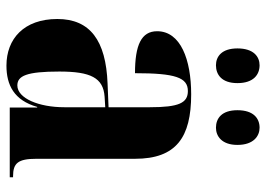

<svg xmlns="http://www.w3.org/2000/svg" viewBox="-132 -664 806 581"><g transform="rotate(90 270.5 -373.0)"><path d="M366 -624C391 -624 418 -641 418 -689C418 -738 391 -756 366 -756C338 -756 313 -738 313 -689C313 -641 338 -624 366 -624ZM177 -624C205 -624 231 -641 231 -689C231 -738 205 -756 177 -756C151 -756 126 -738 126 -689C126 -641 151 -624 177 -624ZM178 10C237 10 283 -13 303 -83H305V0H516V-10H513C473 -10 460 -25 460 -81V-379C460 -504 395 -549 265 -549C160 -549 74 -517 74 -446C74 -398 116 -379 201 -379C201 -501 214 -539 255 -539C291 -539 304 -512 304 -424V-299L232 -296C102 -291 37 -243 37 -144C37 -43 97 10 178 10ZM238 -23C209 -23 196 -51 196 -150C196 -245 215 -283 272 -287L304 -289V-165C304 -88 277 -23 238 -23Z"/></g></svg>

Font: Noto Serif Display Condensed ExtraBold
Style: Regular
Weight: 800
Width: 3
Designer: Monotype Design Team
Foundry: Monotype Imaging Inc.
Version: Version 2.009